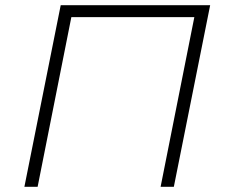

<svg xmlns="http://www.w3.org/2000/svg" viewBox="-20 -720 868 740"><path d="M790 -700 650 0H599L729 -654H255L125 0H74L214 -700Z"/></svg>

Font: Montserrat Alternates Light
Style: Italic
Weight: 300
Italic angle: -11.3°
Designer: Julieta Ulanovsky
Foundry: Julieta Ulanovsky
Version: Version 7.200